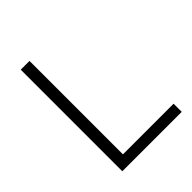

<svg xmlns="http://www.w3.org/2000/svg" viewBox="-187 -771 882 882"><g transform="rotate(-45 254.0 -330.0)"><path d="M95 0V-660H152V-53H481V0Z"/></g></svg>

Font: Bricolage Grotesque 10pt ExtraLight
Style: Regular
Weight: 200
Designer: Mathieu Triay
Foundry: Atelier Triay
Version: Version 1.000; ttfautohint (v1.8.4.7-5d5b);gftools[0.9.32]